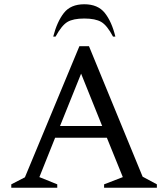

<svg xmlns="http://www.w3.org/2000/svg" viewBox="-20 -882 790 902"><path d="M33 0V-16L97 -49L353 -665H398L650 -52L717 -16V0H469V-16L557 -50L482 -235H239L165 -50L249 -16V0ZM262 -290H460L361 -536ZM230 -710Q248 -780 280 -821Q312 -862 376 -862Q440 -862 472.5 -821Q505 -780 522 -710H511Q483 -763 455.5 -779Q428 -795 376 -795Q324 -795 297 -779Q270 -763 241 -710Z"/></svg>

Font: Spectral
Style: Regular
Weight: 400
Designer: Jean-Baptiste Levee
Foundry: Production Type
Version: Version 1.002